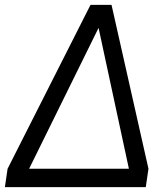

<svg xmlns="http://www.w3.org/2000/svg" viewBox="-47 -765 665 785"><path d="M-27 0H549L560 -75L409 -745H323L-16 -75ZM72 -75 356 -651 480 -75Z"/></svg>

Font: Mluvka
Style: Italic
Weight: 400
Italic angle: -8°
Designer: Modified by Jiří Krblich, Original typeface by Gumpita Rahayu
Foundry: Gumpita Rahayu & Jiří Krblich
Version: Version 2.000;Glyphs 3.1.1 (3134)